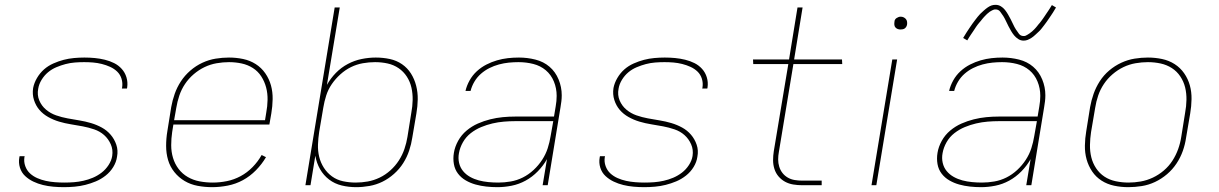

<svg xmlns="http://www.w3.org/2000/svg" viewBox="-20 -766 5040 794"><path d="M244 8Q222 8 200 6Q178 4 157.5 -1Q137 -6 118 -15Q99 -24 84 -38Q69 -52 62.5 -72.5Q56 -93 60 -115L61 -120H82L81 -116Q78 -97 84.5 -79Q91 -61 104 -49Q117 -37 134 -29.5Q151 -22 169.5 -18Q188 -14 207.5 -12.5Q227 -11 246 -11Q266 -11 285.5 -12.5Q305 -14 325 -18.5Q345 -23 364 -31Q383 -39 400 -52Q417 -65 429 -83.5Q441 -102 444 -121Q448 -147 438 -169.5Q428 -192 410.5 -207.5Q393 -223 369.5 -231Q346 -239 322 -243.5Q298 -248 273 -252Q248 -256 224.5 -263Q201 -270 179.5 -282Q158 -294 143 -311.5Q128 -329 120.5 -352.5Q113 -376 117 -402Q121 -423 133 -443.5Q145 -464 162 -479Q179 -494 200.5 -503.5Q222 -513 243 -518.5Q264 -524 286 -526Q308 -528 329 -528Q351 -528 372 -526Q393 -524 413.5 -519Q434 -514 452 -505Q470 -496 483.5 -481Q497 -466 503 -446Q509 -426 506 -405L505 -400H484L485 -404Q488 -423 482.5 -440.5Q477 -458 464.5 -470Q452 -482 435.5 -489.5Q419 -497 401 -501.5Q383 -506 365 -507.5Q347 -509 328 -509Q309 -509 289.5 -507.5Q270 -506 251 -501Q232 -496 213 -488Q194 -480 178.5 -467Q163 -454 152 -436Q141 -418 138 -399Q133 -373 142.5 -350.5Q152 -328 170.5 -312.5Q189 -297 212 -289Q235 -281 259.5 -276.5Q284 -272 308.5 -268Q333 -264 356.5 -257Q380 -250 401 -238.5Q422 -227 437.5 -209Q453 -191 461 -167.5Q469 -144 464 -118Q461 -96 448.5 -75.5Q436 -55 417 -40Q398 -25 376.5 -16Q355 -7 333 -1.5Q311 4 288.5 6Q266 8 244 8Z M857 8Q827 8 797.5 2.5Q768 -3 743.5 -17.5Q719 -32 701 -54.5Q683 -77 675 -104.5Q667 -132 667 -162.5Q667 -193 672 -223L688 -323Q693 -351 702.5 -378Q712 -405 728 -429.5Q744 -454 767 -474Q790 -494 817 -506.5Q844 -519 872 -523.5Q900 -528 927 -528Q957 -528 985.5 -522Q1014 -516 1037.5 -501Q1061 -486 1077 -463Q1093 -440 1100.5 -413Q1108 -386 1107.5 -356Q1107 -326 1102 -297L1094 -251H697L692 -220Q688 -193 688 -165.5Q688 -138 695.5 -113Q703 -88 718.5 -67.5Q734 -47 756.5 -34Q779 -21 805.5 -16Q832 -11 860 -11Q889 -11 918.5 -17Q948 -23 975 -37.5Q1002 -52 1024.5 -75Q1047 -98 1062 -125L1080 -116Q1063 -87 1038.5 -62Q1014 -37 984.5 -21Q955 -5 922 1.5Q889 8 857 8ZM1076 -269 1081 -300Q1086 -326 1086.5 -353Q1087 -380 1080.5 -404.5Q1074 -429 1060.5 -450Q1047 -471 1026 -484.5Q1005 -498 979.5 -503.5Q954 -509 927 -509Q902 -509 876 -504.5Q850 -500 826 -488.5Q802 -477 781 -459Q760 -441 745 -418.5Q730 -396 721.5 -370.5Q713 -345 709 -320L700 -269Z M1453 8Q1422 8 1393 1Q1364 -6 1341 -23.5Q1318 -41 1303.5 -66.5Q1289 -92 1284 -122L1264 0H1243L1364 -735H1385L1332 -415Q1347 -442 1369 -464.5Q1391 -487 1418.5 -501.5Q1446 -516 1475.5 -522Q1505 -528 1534 -528Q1564 -528 1592 -522Q1620 -516 1642.5 -500.5Q1665 -485 1679.5 -462Q1694 -439 1701 -411.5Q1708 -384 1707.5 -355Q1707 -326 1702 -297L1685 -197Q1681 -170 1672 -143Q1663 -116 1647.5 -91.5Q1632 -67 1609.5 -47Q1587 -27 1561.5 -14.5Q1536 -2 1508 3Q1480 8 1453 8ZM1451 -11Q1476 -11 1501 -15.5Q1526 -20 1550 -31.5Q1574 -43 1594.5 -61.5Q1615 -80 1629.5 -102.5Q1644 -125 1652.5 -150Q1661 -175 1665 -200L1681 -300Q1686 -326 1686.5 -352.5Q1687 -379 1681.5 -403.5Q1676 -428 1662.5 -449Q1649 -470 1628.5 -484Q1608 -498 1583 -503.5Q1558 -509 1531 -509Q1506 -509 1480.5 -504.5Q1455 -500 1431.5 -488.5Q1408 -477 1387.5 -458.5Q1367 -440 1352 -418Q1337 -396 1329 -371Q1321 -346 1317 -321L1300 -221Q1296 -195 1295 -168.5Q1294 -142 1300 -117.5Q1306 -93 1319.5 -72Q1333 -51 1353 -36.5Q1373 -22 1398.5 -16.5Q1424 -11 1451 -11Z M2037 8Q2014 8 1991 5.5Q1968 3 1946.5 -3Q1925 -9 1906 -20Q1887 -31 1874 -48Q1861 -65 1857 -87.5Q1853 -110 1857 -134Q1861 -159 1874.5 -183.5Q1888 -208 1909.5 -226Q1931 -244 1956 -255Q1981 -266 2007 -272.5Q2033 -279 2059 -281.5Q2085 -284 2111 -284H2271L2278 -326Q2280 -337 2281 -348Q2282 -359 2282 -369V-370Q2282 -401 2270.5 -429Q2259 -457 2237 -475.5Q2215 -494 2185.5 -501.5Q2156 -509 2124 -509Q2104 -509 2084 -507Q2064 -505 2043.5 -499.5Q2023 -494 2004 -484.5Q1985 -475 1969 -461Q1953 -447 1942 -428.5Q1931 -410 1926 -390H1905Q1910 -412 1922 -433.5Q1934 -455 1952 -471.5Q1970 -488 1991.5 -499Q2013 -510 2035.5 -516.5Q2058 -523 2080.5 -525.5Q2103 -528 2126 -528Q2161 -528 2194.5 -519.5Q2228 -511 2252.5 -490Q2277 -469 2290 -437.5Q2303 -406 2303 -372Q2303 -359 2301.5 -347Q2300 -335 2298 -323L2245 0H2224L2242 -108Q2227 -81 2204 -57.5Q2181 -34 2153.5 -19Q2126 -4 2096 2Q2066 8 2037 8ZM2041 -11Q2066 -11 2092 -15.5Q2118 -20 2142 -32Q2166 -44 2186.5 -63Q2207 -82 2222 -105Q2237 -128 2245 -153Q2253 -178 2257 -203L2268 -265H2111Q2088 -265 2064 -263Q2040 -261 2016.5 -255.5Q1993 -250 1970 -240.5Q1947 -231 1927 -215.5Q1907 -200 1894.5 -178Q1882 -156 1878 -133Q1874 -112 1878.5 -92.5Q1883 -73 1895 -58.5Q1907 -44 1924 -34.5Q1941 -25 1960 -20Q1979 -15 1999.5 -13Q2020 -11 2041 -11Z M2644 8Q2622 8 2600 6Q2578 4 2557.5 -1Q2537 -6 2518 -15Q2499 -24 2484 -38Q2469 -52 2462.5 -72.5Q2456 -93 2460 -115L2461 -120H2482L2481 -116Q2478 -97 2484.5 -79Q2491 -61 2504 -49Q2517 -37 2534 -29.5Q2551 -22 2569.5 -18Q2588 -14 2607.5 -12.5Q2627 -11 2646 -11Q2666 -11 2685.5 -12.5Q2705 -14 2725 -18.5Q2745 -23 2764 -31Q2783 -39 2800 -52Q2817 -65 2829 -83.5Q2841 -102 2844 -121Q2848 -147 2838 -169.5Q2828 -192 2810.5 -207.5Q2793 -223 2769.5 -231Q2746 -239 2722 -243.5Q2698 -248 2673 -252Q2648 -256 2624.5 -263Q2601 -270 2579.5 -282Q2558 -294 2543 -311.5Q2528 -329 2520.5 -352.5Q2513 -376 2517 -402Q2521 -423 2533 -443.5Q2545 -464 2562 -479Q2579 -494 2600.5 -503.5Q2622 -513 2643 -518.5Q2664 -524 2686 -526Q2708 -528 2729 -528Q2751 -528 2772 -526Q2793 -524 2813.5 -519Q2834 -514 2852 -505Q2870 -496 2883.5 -481Q2897 -466 2903 -446Q2909 -426 2906 -405L2905 -400H2884L2885 -404Q2888 -423 2882.5 -440.5Q2877 -458 2864.5 -470Q2852 -482 2835.5 -489.5Q2819 -497 2801 -501.5Q2783 -506 2765 -507.5Q2747 -509 2728 -509Q2709 -509 2689.5 -507.5Q2670 -506 2651 -501Q2632 -496 2613 -488Q2594 -480 2578.5 -467Q2563 -454 2552 -436Q2541 -418 2538 -399Q2533 -373 2542.5 -350.5Q2552 -328 2570.5 -312.5Q2589 -297 2612 -289Q2635 -281 2659.5 -276.5Q2684 -272 2708.5 -268Q2733 -264 2756.5 -257Q2780 -250 2801 -238.5Q2822 -227 2837.5 -209Q2853 -191 2861 -167.5Q2869 -144 2864 -118Q2861 -96 2848.5 -75.5Q2836 -55 2817 -40Q2798 -25 2776.5 -16Q2755 -7 2733 -1.5Q2711 4 2688.5 6Q2666 8 2644 8Z M3378 0H3298Q3279 0 3260.5 -3Q3242 -6 3226.5 -14.5Q3211 -23 3199.5 -36.5Q3188 -50 3182.5 -67.5Q3177 -85 3177 -103.5Q3177 -122 3180 -141L3240 -501H3095L3094 -520H3243L3278 -735H3299L3264 -520H3462L3463 -501H3261L3201 -138Q3198 -122 3198 -106.5Q3198 -91 3202.5 -76.5Q3207 -62 3216 -50.5Q3225 -39 3238 -31.5Q3251 -24 3266.5 -21.5Q3282 -19 3298 -19H3378Z M3584 0 3670 -520H3690L3604 0ZM3704 -644Q3698 -644 3692.5 -646Q3687 -648 3683 -652.5Q3679 -657 3678.5 -663.5Q3678 -670 3679 -676Q3679 -681 3681.5 -685Q3684 -689 3688 -691.5Q3692 -694 3696 -695.5Q3700 -697 3705 -697Q3711 -697 3716.5 -694.5Q3722 -692 3726 -687.5Q3730 -683 3731 -676.5Q3732 -670 3731 -664Q3730 -659 3727.5 -655Q3725 -651 3721.5 -648.5Q3718 -646 3713.5 -645Q3709 -644 3704 -644Z M4037 8Q4014 8 3991 5.5Q3968 3 3946.5 -3Q3925 -9 3906 -20Q3887 -31 3874 -48Q3861 -65 3857 -87.5Q3853 -110 3857 -134Q3861 -159 3874.5 -183.5Q3888 -208 3909.5 -226Q3931 -244 3956 -255Q3981 -266 4007 -272.5Q4033 -279 4059 -281.5Q4085 -284 4111 -284H4271L4278 -326Q4280 -337 4281 -348Q4282 -359 4282 -369V-370Q4282 -401 4270.5 -429Q4259 -457 4237 -475.5Q4215 -494 4185.5 -501.5Q4156 -509 4124 -509Q4104 -509 4084 -507Q4064 -505 4043.5 -499.5Q4023 -494 4004 -484.5Q3985 -475 3969 -461Q3953 -447 3942 -428.5Q3931 -410 3926 -390H3905Q3910 -412 3922 -433.5Q3934 -455 3952 -471.5Q3970 -488 3991.5 -499Q4013 -510 4035.5 -516.5Q4058 -523 4080.5 -525.5Q4103 -528 4126 -528Q4161 -528 4194.5 -519.5Q4228 -511 4252.5 -490Q4277 -469 4290 -437.5Q4303 -406 4303 -372Q4303 -359 4301.5 -347Q4300 -335 4298 -323L4245 0H4224L4242 -108Q4227 -81 4204 -57.5Q4181 -34 4153.5 -19Q4126 -4 4096 2Q4066 8 4037 8ZM4041 -11Q4066 -11 4092 -15.5Q4118 -20 4142 -32Q4166 -44 4186.5 -63Q4207 -82 4222 -105Q4237 -128 4245 -153Q4253 -178 4257 -203L4268 -265H4111Q4088 -265 4064 -263Q4040 -261 4016.5 -255.5Q3993 -250 3970 -240.5Q3947 -231 3927 -215.5Q3907 -200 3894.5 -178Q3882 -156 3878 -133Q3874 -112 3878.5 -92.5Q3883 -73 3895 -58.5Q3907 -44 3924 -34.5Q3941 -25 3960 -20Q3979 -15 3999.5 -13Q4020 -11 4041 -11ZM4213 -598Q4201 -598 4191 -604.5Q4181 -611 4174 -619.5Q4167 -628 4161.5 -637.5Q4156 -647 4150.5 -657.5Q4145 -668 4140 -679Q4135 -690 4129 -699.5Q4123 -709 4116 -718Q4109 -727 4097 -727Q4092 -727 4089.5 -726Q4087 -725 4082.5 -723Q4078 -721 4073 -717.5Q4068 -714 4062 -708.5Q4056 -703 4053 -699.5Q4050 -696 4047 -693Q4044 -690 4041.5 -686.5Q4039 -683 4036 -679.5Q4033 -676 4029.5 -672Q4026 -668 4023 -664Q4020 -660 4016.5 -655Q4013 -650 4010 -645Q4007 -640 4003 -634.5Q3999 -629 3995.5 -623.5Q3992 -618 3988 -612Q3984 -606 3980 -599L3963 -609Q3970 -621 3976.5 -631Q3983 -641 3989 -650Q3995 -659 4001 -667.5Q4007 -676 4012.5 -683Q4018 -690 4023 -696.5Q4028 -703 4033.5 -708.5Q4039 -714 4048 -722Q4057 -730 4065 -735.5Q4073 -741 4080.5 -743.5Q4088 -746 4097 -746Q4109 -746 4119 -740Q4129 -734 4136 -725Q4143 -716 4148.5 -706.5Q4154 -697 4159.5 -686.5Q4165 -676 4170 -665Q4175 -654 4181 -644.5Q4187 -635 4194 -626Q4201 -617 4213 -617Q4218 -617 4220.5 -618Q4223 -619 4227.5 -621.5Q4232 -624 4237 -627.5Q4242 -631 4248 -636Q4254 -641 4257 -644.5Q4260 -648 4263 -651Q4266 -654 4268.5 -657.5Q4271 -661 4274 -664.5Q4277 -668 4280.5 -672Q4284 -676 4287 -680.5Q4290 -685 4293.5 -689.5Q4297 -694 4300 -699Q4303 -704 4307 -709.5Q4311 -715 4314.5 -720.5Q4318 -726 4322 -732Q4326 -738 4330 -745L4347 -735Q4341 -724 4334 -713.5Q4327 -703 4321 -694Q4315 -685 4309 -676.5Q4303 -668 4297.5 -661Q4292 -654 4287 -647.5Q4282 -641 4276.5 -636Q4271 -631 4262 -622.5Q4253 -614 4245 -609Q4237 -604 4229.5 -601Q4222 -598 4213 -598Z M4646 8Q4616 8 4587.5 2Q4559 -4 4535.5 -19Q4512 -34 4496.5 -57Q4481 -80 4473.5 -107Q4466 -134 4466.5 -164Q4467 -194 4472 -223L4488 -323Q4493 -351 4502.5 -378Q4512 -405 4528 -430Q4544 -455 4567 -474.5Q4590 -494 4617 -506.5Q4644 -519 4672 -523.5Q4700 -528 4727 -528Q4757 -528 4785.5 -522Q4814 -516 4837.5 -501Q4861 -486 4877 -463Q4893 -440 4900.5 -413Q4908 -386 4907.5 -356Q4907 -326 4902 -297L4885 -197Q4881 -169 4871.5 -142Q4862 -115 4845.5 -90Q4829 -65 4806 -45.5Q4783 -26 4756.5 -13.5Q4730 -1 4701.5 3.5Q4673 8 4646 8ZM4647 -11Q4672 -11 4697.5 -15.5Q4723 -20 4747.5 -31.5Q4772 -43 4793 -61Q4814 -79 4828.5 -101.5Q4843 -124 4852 -149Q4861 -174 4865 -200L4881 -300Q4886 -326 4886.5 -353Q4887 -380 4881 -404.5Q4875 -429 4861 -450Q4847 -471 4826 -484.5Q4805 -498 4779.5 -503.5Q4754 -509 4727 -509Q4702 -509 4676 -504.5Q4650 -500 4626 -488.5Q4602 -477 4581 -459Q4560 -441 4545 -418.5Q4530 -396 4521.5 -371Q4513 -346 4509 -320L4492 -220Q4488 -194 4487.5 -167Q4487 -140 4493 -115.5Q4499 -91 4513 -70Q4527 -49 4547.5 -35.5Q4568 -22 4594 -16.5Q4620 -11 4647 -11Z"/></svg>

Font: Iosevka Aile Thin
Style: Italic
Weight: 100
Italic angle: -9°
Designer: Belleve Invis
Foundry: Belleve Invis
Version: Version 31.1.0; ttfautohint (v1.8.4)